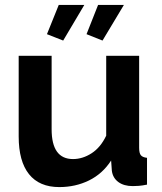

<svg xmlns="http://www.w3.org/2000/svg" viewBox="-20 -751 658 781"><path d="M56 -196V-524H190V-225Q190 -104 277 -104Q316 -104 352.5 -127.5Q389 -151 412 -199V-524H546V-150Q546 -128 553 -119.5Q560 -111 578 -109V0Q558 4 544.5 5Q531 6 520 6Q484 6 461.5 -10.5Q439 -27 435 -56L432 -98Q397 -44 342 -17Q287 10 221 10Q140 10 98 -42.5Q56 -95 56 -196ZM237 -586 171 -612 219 -731H323ZM397 -586 332 -612 379 -731H484Z"/></svg>

Font: Raleway
Style: Bold
Weight: 700
Designer: Matt McInerney, Pablo Impallari, Rodrigo Fuenzalida
Foundry: Matt McInerney, Pablo Impallari, Rodrigo Fuenzalida
Version: Version 4.026